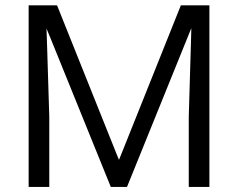

<svg xmlns="http://www.w3.org/2000/svg" viewBox="-20 -724 913 736"><path d="M89.8 -703.6H198.7L429.2 -127.9L436 -111.3L442.9 -127.9L673.3 -703.6H782.7V-7.3H703.6V-276.9L712.4 -575.7L713.4 -616.2L698.2 -578.6L466.8 -7.3H404.8L173.8 -577.1L158.2 -614.7L159.7 -574.2L168.9 -276.9V-7.3H89.8Z"/></svg>

Font: Shabnam Light FD
Style: Light-FD
Weight: 300
Foundry: DejaVu fonts team - Redesigned by Saber Rastikerdar - Based on Vazir font
Version: Version 5.0.0